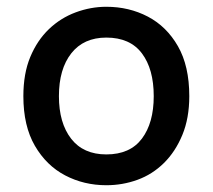

<svg xmlns="http://www.w3.org/2000/svg" viewBox="-20 -535 628 567"><path d="M294 12Q228 12 172.5 -17Q117 -46 83 -104.5Q49 -163 49 -251Q49 -318 69.5 -367Q90 -416 124.5 -449Q159 -482 203.5 -498.5Q248 -515 294 -515Q361 -515 416.5 -486Q472 -457 505.5 -398.5Q539 -340 539 -251Q539 -186 518.5 -136.5Q498 -87 464 -53.5Q430 -20 386 -4Q342 12 294 12ZM294 -79Q364 -79 399 -125.5Q434 -172 434 -251Q434 -331 399 -377.5Q364 -424 294 -424Q227 -424 190.5 -377.5Q154 -331 154 -251Q154 -172 190 -125.5Q226 -79 294 -79Z"/></svg>

Font: Inclusive Sans Medium
Style: Regular
Weight: 500
Designer: Olivia King
Foundry: Olivia King
Version: Version 2.004